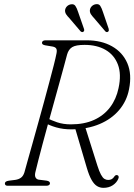

<svg xmlns="http://www.w3.org/2000/svg" viewBox="-20 -894 647 924"><path d="M190 -306.5 205.5 -327Q225 -315.5 254.8 -305.5Q284.5 -295.5 321 -295.5Q385.5 -295.5 432.8 -317Q480 -338.5 509.8 -377.8Q539.5 -417 550.5 -470Q565 -537 547.5 -583.2Q530 -629.5 488.2 -653.8Q446.5 -678 387 -678Q345 -678 327.5 -667.2Q310 -656.5 303 -632Q297.5 -611 287.8 -575.2Q278 -539.5 265.5 -494Q253 -448.5 239 -398.2Q225 -348 211.2 -297.8Q197.5 -247.5 185.2 -202Q173 -156.5 164 -121Q155 -85.5 150 -64.5Q146.5 -49 151 -40.2Q155.5 -31.5 165.5 -29.5L205 -24.5Q213 -23 216.8 -19.8Q220.5 -16.5 220.5 -12Q220.5 -6.5 215.8 -3.2Q211 0 203 0H17Q10 0 6.8 -3Q3.5 -6 3.5 -10.5Q3.5 -16.5 8.2 -19.8Q13 -23 23 -24.5L54.5 -28.5Q70.5 -31 81.2 -39Q92 -47 97.5 -64.5Q103 -85.5 113.2 -121.2Q123.5 -157 136.2 -203Q149 -249 163.2 -299.8Q177.5 -350.5 191.2 -401.2Q205 -452 217.2 -498Q229.5 -544 238.8 -580.2Q248 -616.5 252 -637.5Q255 -652.5 250.8 -660Q246.5 -667.5 233 -670L197 -676Q188 -678 185 -681Q182 -684 182 -688.5Q182.5 -694 187 -697Q191.5 -700 199.5 -700H397.5Q468 -700 519 -671.2Q570 -642.5 592.8 -589.8Q615.5 -537 601 -464.5Q590 -407.5 553.2 -364.2Q516.5 -321 458.8 -296.8Q401 -272.5 326.5 -271.5Q285 -271 250.2 -281Q215.5 -291 190 -306.5ZM340.5 -280.5 388.5 -287.5 448.5 -97.5Q457.5 -69 465.8 -53.8Q474 -38.5 482.5 -33.2Q491 -28 500.5 -28Q510.5 -28 517.8 -32Q525 -36 531 -45.5Q533.5 -49.5 538 -51Q542.5 -52.5 546 -50.5Q550 -49 551 -44Q552 -39 549 -33Q541.5 -15 522.8 -2.5Q504 10 477.5 10Q461 10 447 1.5Q433 -7 421 -27.8Q409 -48.5 398 -85.5ZM356 -836 384 -755.5Q385.5 -751.5 385.2 -747.8Q385 -744 381.5 -741.5Q378 -739 374.5 -739.8Q371 -740.5 368 -743L313 -807.5Q304.5 -816 298.8 -824.5Q293 -833 293 -843.5Q294 -855 301.8 -863Q309.5 -871 320.5 -873Q335.5 -876 342.8 -865.5Q350 -855 356 -836ZM475.5 -836 503 -755.5Q504 -751.5 503.8 -747.8Q503.5 -744 500 -741.5Q496.5 -739 493 -739.8Q489.5 -740.5 487 -743L432 -807.5Q423.5 -816.5 417.8 -825.2Q412 -834 412.5 -844.5Q413.5 -855.5 421.2 -863.5Q429 -871.5 440 -873.5Q455.5 -876.5 462.5 -865.8Q469.5 -855 475.5 -836Z"/></svg>

Font: Fraunces 72pt Soft Wonky ExtraLight
Style: Italic
Weight: 250
Italic angle: -16°
Version: Version 1.000;[b76b70a41]